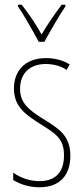

<svg xmlns="http://www.w3.org/2000/svg" viewBox="-20 -783 352 813"><path d="M144 -606H168C194 -653 228 -713 257 -756V-763H241C207 -717 182 -681 156 -637C132 -681 98 -730 72 -763H56V-756C78 -725 117 -656 144 -606ZM278 -123C278 -210 228 -239 162 -280C98 -320 65 -349 65 -407C65 -475 109 -512 174 -512C206 -512 240 -503 262 -487L275 -510C249 -527 213 -537 175 -537C82 -537 39 -479 39 -408C39 -330 90 -296 157 -254C216 -217 251 -195 251 -125C251 -56 217 -16 147 -16C105 -16 65 -31 36 -52V-21C59 -6 98 10 147 10C235 10 278 -43 278 -123Z"/></svg>

Font: Noto Sans Kannada ExtraCondensed Thin
Style: Regular
Weight: 100
Width: 2
Designer: Jelle Bosma - Monotype Design Team
Foundry: Monotype Imaging Inc.
Version: Version 2.005